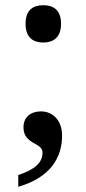

<svg xmlns="http://www.w3.org/2000/svg" viewBox="-20 -562 331 736"><path d="M146 -399C183 -399 214 -417 214 -471C214 -525 183 -542 146 -542C108 -542 78 -525 78 -471C78 -417 108 -399 146 -399ZM50 154C172 119 218 43 218 -42C218 -101 182 -135 137 -135C99 -135 70 -114 70 -74C70 -7 143 -17 143 23C143 62 113 88 50 109Z"/></svg>

Font: Noto Serif Thai Medium
Style: Regular
Weight: 500
Designer: Monotype Design Team
Foundry: Monotype Imaging Inc.
Version: Version 1.901;PS 001.901;hotconv 1.0.88;makeotf.lib2.5.64775